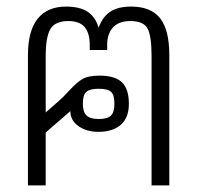

<svg xmlns="http://www.w3.org/2000/svg" viewBox="-20 -564 600 584"><path d="M65 -396Q65 -470 94.5 -507Q124 -544 181 -544Q222 -544 246 -528.5Q270 -513 280 -480Q292 -513 315.5 -528.5Q339 -544 379 -544Q439 -544 467 -508.5Q495 -473 495 -396V0H441V-394Q441 -454 429 -477Q417 -500 376 -500Q342 -500 324 -481Q306 -462 306 -427V-412H253V-427Q253 -463 237.5 -481.5Q222 -500 188 -500Q148 -500 133.5 -476Q119 -452 119 -393V-222L159 -257Q173 -269 192 -290Q214 -314 231.5 -324Q249 -334 283 -334Q329 -334 350.5 -314Q372 -294 372 -248Q372 -206 347.5 -184.5Q323 -163 279 -163Q243 -163 218.5 -180.5Q194 -198 194 -226L119 -161V0H65ZM328 -248Q328 -275 318 -284.5Q308 -294 280 -294Q253 -294 242.5 -284.5Q232 -275 232 -248Q232 -224 243 -213Q254 -202 280 -202Q307 -202 317.5 -212.5Q328 -223 328 -248Z"/></svg>

Font: Pridi ExtraLight
Style: Regular
Weight: 275
Designer: Katatrad Team
Foundry: CadsonDemak
Version: Version 1.001